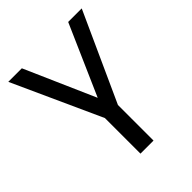

<svg xmlns="http://www.w3.org/2000/svg" viewBox="-180 -729 832 832"><g transform="rotate(-45 236.0 -312.5)"><path d="M461 -625 276 -218V0H196V-218L11 -625H94L236 -302L378 -625Z"/></g></svg>

Font: Changa Light
Style: Regular
Weight: 300
Designer: Eduardo Rodriguez Tunni
Foundry: Eduardo Rodriguez Tunni
Version: Version 2.002; ttfautohint (v1.5) -l 8 -r 50 -G 110 -x 14 -H